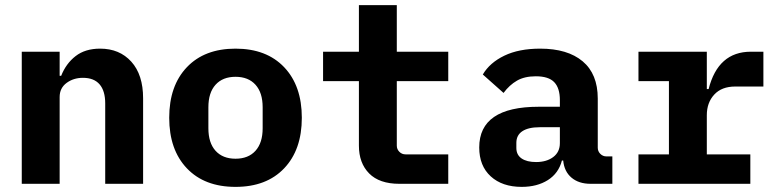

<svg xmlns="http://www.w3.org/2000/svg" viewBox="-20 -718 3040 750"><path d="M65 0V-516H213V-422H219Q238 -470 275.5 -499Q313 -528 371 -528Q447 -528 493 -477Q539 -426 539 -334V0H391V-314Q391 -363 369 -388.5Q347 -414 304 -414Q267 -414 240 -394Q213 -374 213 -339V0Z M641 -258Q641 -383 710 -455.5Q779 -528 900 -528Q1021 -528 1090 -455.5Q1159 -383 1159 -258Q1159 -133 1090 -60.5Q1021 12 900 12Q779 12 710 -60.5Q641 -133 641 -258ZM1006 -217V-299Q1006 -356 978 -387Q950 -418 900 -418Q850 -418 822 -387Q794 -356 794 -299V-217Q794 -160 822 -129Q850 -98 900 -98Q950 -98 978 -129Q1006 -160 1006 -217Z M1530 -149Q1530 -135 1540 -125Q1550 -115 1564 -115H1731V0H1540Q1462 0 1422 -40.5Q1382 -81 1382 -149V-401H1242V-516H1382V-698H1530V-516H1731V-401H1530Z M2287 0Q2241 0 2212.5 -24Q2184 -48 2180 -91H2175Q2162 -41 2120 -14.5Q2078 12 2018 12Q1942 12 1897 -29Q1852 -70 1852 -142Q1852 -301 2084 -301H2167V-327Q2167 -374 2145 -397Q2123 -420 2073 -420Q2029 -420 1999.5 -403Q1970 -386 1947 -355L1866 -427Q1893 -473 1950 -500.5Q2007 -528 2090 -528Q2197 -528 2256 -478.5Q2315 -429 2315 -333V-141Q2315 -127 2325 -117Q2335 -107 2349 -107H2372V0ZM2167 -159V-221H2088Q2044 -221 2020.5 -205.5Q1997 -190 1997 -160V-140Q1997 -113 2017.5 -99Q2038 -85 2074 -85Q2115 -85 2141 -104.5Q2167 -124 2167 -159Z M2474 -115H2593V-401H2474V-516H2741V-370H2748Q2785 -516 2913 -516H2962V-380H2852Q2799 -380 2770 -348.5Q2741 -317 2741 -268V-115H2911V0H2474Z"/></svg>

Font: iA Writer Duo S
Style: Bold
Weight: 700
Designer: Mike Abbink, Paul van der Laan, Pieter van Rosmalen, Oliver Reichenstein
Foundry: Bold Monday and Information Architects Inc.
Version: Version 2.000